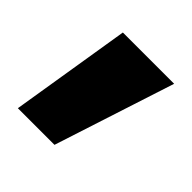

<svg xmlns="http://www.w3.org/2000/svg" viewBox="-110 -293 556 556"><g transform="rotate(45 168.0 -15.0)"><path d="M33 170 93 -200H303L183 170Z"/></g></svg>

Font: M PLUS 1 Thin Black
Style: Regular
Weight: 900
Version: Version 1.001